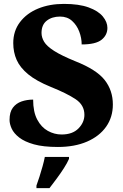

<svg xmlns="http://www.w3.org/2000/svg" viewBox="-20 -744 633 985"><path d="M277 10Q202 10 154 -3.5Q106 -17 78.5 -38.5Q51 -60 40 -84Q29 -108 29 -129Q29 -169 46 -191.5Q63 -214 90.5 -223.5Q118 -233 150 -233Q150 -170 171 -130.5Q192 -91 225.5 -72.5Q259 -54 296 -54Q352 -54 382.5 -85Q413 -116 413 -155Q413 -205 368 -235Q323 -265 241 -298Q167 -328 125 -362.5Q83 -397 65.5 -436.5Q48 -476 48 -523Q48 -585 82.5 -630.5Q117 -676 175.5 -700Q234 -724 308 -724Q385 -724 434.5 -706Q484 -688 507.5 -659.5Q531 -631 531 -601Q531 -564 501 -540Q471 -516 399 -516Q399 -549 386.5 -582Q374 -615 349.5 -637Q325 -659 288 -659Q247 -659 220 -638Q193 -617 193 -575Q193 -552 206.5 -529.5Q220 -507 257.5 -483Q295 -459 366 -430Q475 -387 517 -333.5Q559 -280 559 -208Q559 -143 524.5 -94Q490 -45 426.5 -17.5Q363 10 277 10ZM167 208Q174 189 182.5 162.5Q191 136 198.5 109Q206 82 210 61H334V71Q325 92 308 118.5Q291 145 271 172Q251 199 234 221H167Z"/></svg>

Font: Noto Serif Telugu ExtraBold
Style: Regular
Weight: 800
Designer: Jelle Bosma - Monotype Design Team
Foundry: Monotype Imaging Inc.
Version: Version 2.005; ttfautohint (v1.8.4.7-5d5b)